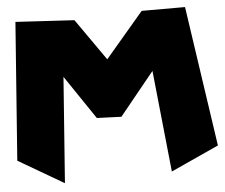

<svg xmlns="http://www.w3.org/2000/svg" viewBox="-57 -758 956 816"><g transform="rotate(-5 421.5 -349.5)"><path d="M37.6 -699.7 288.1 -685.1 412.6 -507.3 576.2 -699.7H761.2L849.1 -101.6L644.5 -8.3L599.6 -441.4L451.2 -258.8L346.7 -262.7L220.7 -449.2L187.5 1.5L-5.9 -111.3Z"/></g></svg>

Font: Lapsus Pro (theguybrush.com)
Style: Bold
Weight: 700
Designer: Jose Roses
Version: Version 1.00 February 9, 2018, initial release